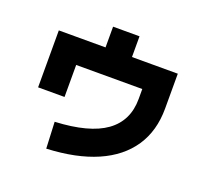

<svg xmlns="http://www.w3.org/2000/svg" viewBox="-143 -983 1285 1201"><g transform="rotate(20 500.0 -382.0)"><path d="M280 48 272 -128Q499 -139 608 -217.5Q717 -296 717 -442V-508H277V-295H101V-674H412V-812H588V-674H893V-442Q893 -293 821.5 -186.5Q750 -80 613.5 -20.5Q477 39 280 48Z"/></g></svg>

Font: Murecho Black
Style: Regular
Weight: 900
Designer: Neil Summerour
Foundry: Positype
Version: Version 1.010; ttfautohint (v1.8.3)